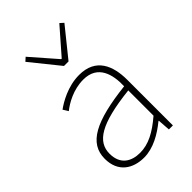

<svg xmlns="http://www.w3.org/2000/svg" viewBox="-240 -906 1016 1016"><g transform="rotate(-45 268.0 -397.5)"><path d="M218 13C288 13 354 -26 408 -70H411L416 0H446V-341C446 -448 408 -540 284 -540C198 -540 125 -496 92 -472L110 -443C144 -470 207 -507 282 -507C391 -507 413 -414 410 -329C173 -302 66 -247 66 -130C66 -30 136 13 218 13ZM221 -20C157 -20 103 -50 103 -131C103 -220 181 -273 410 -298V-109C341 -50 284 -20 221 -20ZM261 -630H295L424 -790L404 -808L280 -666H276L152 -808L132 -790Z"/></g></svg>

Font: Noto Sans T Chinese Thin
Style: Regular
Weight: 100
Designer: Ryoko NISHIZUKA (kana & ideographs); Paul D. Hunt (Latin, Greek & Cyrillic); Wenlong ZHANG (bopomofo); Sandoll Communica
Foundry: Adobe Systems Incorporated
Version: Version 1.000;PS 1;hotconv 1.0.78;makeotf.lib2.5.61930